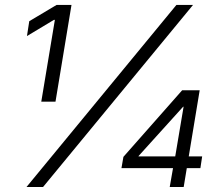

<svg xmlns="http://www.w3.org/2000/svg" viewBox="-20 -747 884 767"><path d="M473 -120.4 707.7 -386.4H777.7L734 -122.2H787.6L780.5 -75.3H726.2L713.8 0H658L671.2 -75.3H465.2ZM684.7 -727.3H751.1L152 0H85.9ZM87.7 -603 96.9 -662.3 206 -727.3H265.6L201.7 -340.9H144.9L199.2 -667.6H195.3ZM533.4 -122.2H680L713.4 -320.7H711.6L533.4 -123.6Z"/></svg>

Font: Inter P Light
Style: Italic
Weight: 300
Italic angle: 9.39999°
Designer: Rasmus Andersson
Foundry: rsms
Version: Version 3.018;git-588b23468